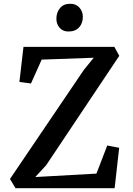

<svg xmlns="http://www.w3.org/2000/svg" viewBox="-20 -994 700 1014"><path d="M340.8 -827.6Q312.5 -827.6 295.2 -846.9Q277.8 -866.2 277.8 -895Q277.8 -928.2 296.9 -951.2Q315.9 -974.1 350.6 -974.1H351.1Q381.3 -974.1 399.4 -953.9Q417.5 -933.6 417.5 -905.8Q417.5 -871.1 397.7 -849.4Q377.9 -827.6 341.3 -827.6ZM62 0 32.7 -48.8 423.3 -625.5 475.1 -689 200.2 -679.2 143.6 -553.2 82.5 -561 104 -746.6H584L609.9 -699.2L223.6 -121.1L166.5 -59.1L489.3 -77.1L546.4 -225.6L609.4 -213.4L585.4 0Z"/></svg>

Font: HaufeMerriweather
Style: Regular
Weight: 400
Designer: Eben Sorkin ( eben@eyebytes.com )
Foundry: Eben Sorkin
Version: Version 1.56